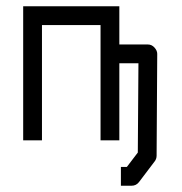

<svg xmlns="http://www.w3.org/2000/svg" viewBox="-20 -497 580 613"><path d="M114 -49H54V-477H361V-355H452Q464.5 -355 473.2 -345.2Q482 -335.5 482 -325L480 0Q480 10 474 18L424 84Q415 96 400 96H366V66V36H385L420 -10L422 -295H361V-49H301V-417H114Z"/></svg>

Font: ibm3270
Style: Regular
Weight: 400
Monospace: yes
Version: Version 2.0.3